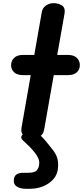

<svg xmlns="http://www.w3.org/2000/svg" viewBox="-20 -876 526 1218"><path d="M187.5 0Q158 0 134 -14.8Q110 -29.5 116.5 -66L175 -399.5H125.5Q89 -399.5 69.8 -417.2Q50.5 -435 50.5 -462.5Q50.5 -490.5 69.8 -509Q89 -527.5 125.5 -527.5H197.5L245.5 -801.5Q250.5 -827 272.5 -841.5Q294.5 -856 319.5 -856Q350.5 -856 373.2 -841.2Q396 -826.5 389 -787.5L343 -527.5H412Q448 -527.5 467.2 -509Q486.5 -490.5 486.5 -462.5Q486.5 -435 467.2 -417.2Q448 -399.5 412 -399.5H321L260 -53Q254 -24 235 -12Q216 0 187.5 0ZM141.5 321.5Q111.5 321.5 89.2 309Q67 296.5 67.5 270.5Q68 243 83.5 231.5Q99 220 129 220H159Q200.5 220 213 204.8Q225.5 189.5 228 171Q231.5 148 223 128.8Q214.5 109.5 203.5 96Q186 73.5 169 56Q152 38.5 126.5 15.5Q110.5 1 116.2 -12Q122 -25 138.8 -33Q155.5 -41 171.5 -41Q193.5 -41 209.2 -34.2Q225 -27.5 239 -14.5Q255 1 266.8 15Q278.5 29 289.8 43.2Q301 57.5 314.5 74.5Q333.5 98 342.2 124Q351 150 348 188.5Q345 231 318.5 260.8Q292 290.5 253.2 306Q214.5 321.5 173 321.5Z"/></svg>

Font: Edu QLD Hand
Style: Regular
Weight: 400
Designer: Tina and Corey Anderson, Eben Sorkin
Foundry: Sorkin Type Co.
Version: Version 2.000